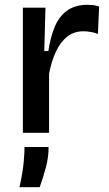

<svg xmlns="http://www.w3.org/2000/svg" viewBox="-20 -552 451 798"><path d="M75 0V-271V-520H169L164 -340H181Q190 -401 209 -444Q228 -487 261 -509.5Q294 -532 343 -532Q353 -532 365 -531Q377 -530 392 -525L387 -411Q372 -417 356 -419.5Q340 -422 327 -422Q287 -422 259 -399.5Q231 -377 212.5 -337.5Q194 -298 184 -246V0ZM61 226Q75 162 78.5 121.5Q82 81 82 59H182Q182 102 170.5 144.5Q159 187 145 226Z"/></svg>

Font: Bricolage Grotesque 96pt ExtraBold Medium
Style: Regular
Weight: 500
Version: Version 1.001;gftools[0.9.33.dev8+g029e19f]